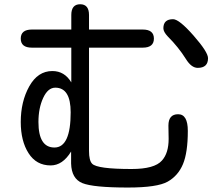

<svg xmlns="http://www.w3.org/2000/svg" viewBox="-20 -841 1040 890"><path d="M310.5 -620.1H127.9Q76.2 -620.1 76.2 -662.1Q76.2 -704.1 127.9 -704.1H310.5V-771.5Q310.5 -821.3 351.6 -821.3Q392.6 -821.3 392.6 -771.5V-704.1H641.6Q693.4 -704.1 693.4 -662.1Q693.4 -620.1 641.6 -620.1H392.6V-141.6Q392.6 -96.7 407.2 -82Q430.7 -57.6 589.8 -57.6Q696.3 -57.6 730.5 -96.7Q761.7 -130.9 761.7 -197.3L760.7 -258.8Q760.7 -311.5 805.7 -311.5Q850.6 -311.5 850.6 -234.4Q850.6 -133.8 828.1 -80.1Q805.7 -26.4 757.3 1Q709 28.3 573.2 28.3Q412.1 28.3 361.8 7.8Q311.5 -12.7 309.6 -83V-138.7Q270.5 -74.2 214.8 -74.2Q148.4 -74.2 112.3 -130.9Q76.2 -187.5 76.2 -275.4Q76.2 -370.1 115.7 -440.9Q155.3 -511.7 222.7 -511.7Q279.3 -511.7 310.5 -459ZM236.3 -434.6Q202.1 -434.6 180.2 -387.2Q158.2 -339.8 158.2 -275.4Q158.2 -157.2 232.4 -157.2Q307.6 -157.2 307.6 -320.3Q307.6 -434.6 236.3 -434.6ZM782.2 -752Q810.5 -752 877.4 -675.8Q944.3 -599.6 944.3 -571.3Q944.3 -526.4 896.5 -526.4Q867.2 -526.4 841.8 -567.4Q807.6 -622.1 757.8 -671.9Q737.3 -693.4 737.3 -710Q737.3 -752 782.2 -752Z"/></svg>

Font: MotoyaLMaru
Style: W3 mono
Weight: 400
Version: Version 1.01